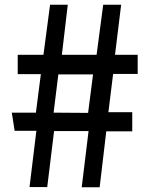

<svg xmlns="http://www.w3.org/2000/svg" viewBox="-20 -761 644 813"><path d="M42 -207H134L105 31H180L209 -206H355L326 32H402L430 -205H540V-286H439L459 -448H563V-529H467L493 -741H417L389 -529H242L267 -741H192L164 -529H55V-447H153L132 -284H30ZM207 -284 227 -446H374L353 -283Z"/></svg>

Font: GenEiGothic-pro-SemiBold
Style: Regular
Weight: 500
Designer: Ryoko NISHIZUKA (kana & ideographs); Paul D. Hunt (Latin, Greek & Cyrillic); Wenlong ZHANG (bopomofo); Sandoll Communica
Foundry: Adobe Systems Incorporated; o_tamon
Version: Version 1.000.140830